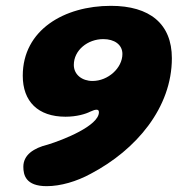

<svg xmlns="http://www.w3.org/2000/svg" viewBox="-20 -617 609 658"><path d="M140 21C187.5 21 242.5 5 291 -21.5C447 -103.5 569 -248 569 -417.5C569 -535.5 493 -597 360 -597C201 -597 58 -515 58 -357.5C58 -269.5 110 -217 204.5 -217C243 -217 274 -226.5 289.5 -234.5C300.5 -239.5 305.5 -241 311.5 -241C316.5 -241 319 -238 319 -232.5C319 -186 196.5 -137.5 144 -121.5C95 -109.5 60 -86 60 -45.5C60 -17.5 68 21 140 21ZM297 -339.5C261.5 -339.5 233 -361 233 -394.5C233 -445 280.5 -483 334 -483C371.5 -483 399.5 -464.5 399.5 -432C399.5 -384 350.5 -339.5 297 -339.5Z"/></svg>

Font: Gluten
Style: Bold Italic
Weight: 700
Italic angle: -13°
Designer: Tyler Finck
Foundry: Etcetera Type Company
Version: Version 0.920